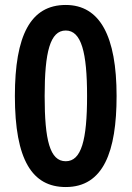

<svg xmlns="http://www.w3.org/2000/svg" viewBox="-20 -744 531 774"><path d="M450 -357C450 -598 383 -724 245 -724C103 -724 40 -601 40 -357C40 -99 110 10 245 10C397 10 450 -133 450 -357ZM160 -357C160 -534 182 -621 245 -621C308 -621 331 -533 331 -357C331 -179 308 -94 245 -94C181 -94 160 -179 160 -357Z"/></svg>

Font: Noto Sans Ethiopic Cond SemBd
Style: Regular
Weight: 600
Width: 3
Designer: Monotype Design Team
Foundry: Monotype Imaging Inc.
Version: Version 2.102